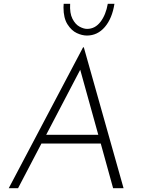

<svg xmlns="http://www.w3.org/2000/svg" viewBox="-20 -990 746 1010"><path d="M510 -235H198L75 0H26L417 -741H421L630 0H575ZM497 -281 402 -623 223 -281ZM437 -803Q412 -803 384 -816Q356 -829 335 -862Q314 -895 314 -951L315 -970H349Q346 -921 361 -891.5Q376 -862 398 -850Q420 -838 438 -838Q480 -838 508.5 -875Q537 -912 547 -970H582Q570 -893 531.5 -848Q493 -803 437 -803Z"/></svg>

Font: Josefin Sans Light
Style: Italic
Weight: 300
Italic angle: -7°
Designer: Santiago Orozco
Foundry: Typemade
Version: Version 2.000